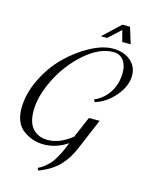

<svg xmlns="http://www.w3.org/2000/svg" viewBox="-133 -925 831 1075"><g transform="rotate(15 283.0 -387.5)"><path d="M403 -384 394 -397Q449 -421 480 -470.5Q511 -520 511 -584Q511 -628 490 -655Q469 -682 431 -682Q352 -682 269 -610Q186 -538 135 -436.5Q84 -335 84 -249Q84 -179 116 -145Q148 -111 202 -111Q270 -111 341 -167L394 -290H456L383 -117Q357 -52 314.5 -6.5Q272 39 196 68L189 54Q210 45 229 29Q248 13 259 0Q270 -13 283 -36.5Q296 -60 299.5 -67.5Q303 -75 312 -95L324 -125Q258 -81 187 -81Q121 -81 68.5 -119.5Q16 -158 15 -243Q15 -329 57 -415Q99 -501 161 -562Q223 -623 294.5 -661.5Q366 -700 424 -700Q487 -700 526.5 -667Q566 -634 566 -581Q566 -521 517.5 -463Q469 -405 403 -384ZM513 -749H464L447 -814L376 -749H340L440 -843H484Z"/></g></svg>

Font: Dynalight
Style: Regular
Weight: 400
Designer: Astigmatic (AOETI)
Foundry: Astigmatic (AOETI)
Version: Version 1.000